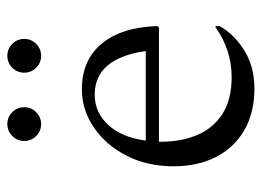

<svg xmlns="http://www.w3.org/2000/svg" viewBox="-115 -588 713 523"><g transform="rotate(-90 241.5 -326.5)"><path d="M262 10Q195 10 147.5 -18Q100 -46 75 -95.5Q50 -145 50 -210Q50 -282 79 -338.5Q108 -395 156 -427.5Q204 -460 260 -460Q339 -460 384 -406Q429 -352 432 -254L428 -250H117Q117 -246 117 -242Q117 -190 135 -146.5Q153 -103 192 -77.5Q231 -52 293 -52Q367 -52 429 -96H432V-85Q410 -45 365.5 -17.5Q321 10 262 10ZM245 -425Q197 -425 163 -388.5Q129 -352 120 -286H364Q344 -425 245 -425ZM165 -571Q146 -571 132.5 -584.5Q119 -598 119 -617Q119 -636 132.5 -649.5Q146 -663 165 -663Q184 -663 197.5 -649.5Q211 -636 211 -617Q211 -598 197.5 -584.5Q184 -571 165 -571ZM351 -571Q332 -571 318.5 -584.5Q305 -598 305 -617Q305 -636 318.5 -649.5Q332 -663 351 -663Q370 -663 383.5 -649.5Q397 -636 397 -617Q397 -598 383.5 -584.5Q370 -571 351 -571Z"/></g></svg>

Font: Spectral Light
Style: Regular
Weight: 300
Designer: Jean-Baptiste Levee
Foundry: Production Type
Version: Version 2.001